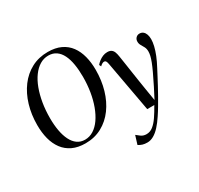

<svg xmlns="http://www.w3.org/2000/svg" viewBox="-200 -1000 1550 1494"><g transform="rotate(-30 575.5 -253.0)"><path d="M298 11.5Q230.5 11.5 182 -11.5Q133.5 -34.5 102.2 -76.5Q71 -118.5 56.2 -175Q41.5 -231.5 41.5 -299Q41.5 -394 66.2 -476.2Q91 -558.5 137.2 -620.5Q183.5 -682.5 249 -717.2Q314.5 -752 396 -752Q464 -752 512.5 -729Q561 -706 591.5 -664.5Q622 -623 636.5 -567Q651 -511 651 -445.5Q651 -350.5 626.8 -267.8Q602.5 -185 556.5 -122.2Q510.5 -59.5 445 -24Q379.5 11.5 298 11.5ZM308.5 -15Q349.5 -15 385 -37.5Q420.5 -60 448.5 -100.2Q476.5 -140.5 496.8 -195Q517 -249.5 527.5 -313.8Q538 -378 538 -447Q538 -509 529.5 -560Q521 -611 502.8 -648Q484.5 -685 455.5 -705.2Q426.5 -725.5 385.5 -725.5Q344.5 -725.5 309 -704Q273.5 -682.5 244.8 -643.2Q216 -604 196 -550.2Q176 -496.5 165.2 -432.2Q154.5 -368 154.5 -296.5Q154.5 -235 163.8 -183.8Q173 -132.5 192 -94.5Q211 -56.5 240 -35.8Q269 -15 308.5 -15ZM763 -430.5Q759.5 -450.5 754.2 -459Q749 -467.5 739 -467.5Q729.5 -467.5 720.2 -462Q711 -456.5 701 -447L692.5 -464Q704 -478 720.5 -490.8Q737 -503.5 756.2 -511.5Q775.5 -519.5 796.5 -519.5Q819.5 -519.5 832.8 -510Q846 -500.5 852.5 -483Q859 -465.5 862.5 -441.5Q868.5 -405.5 874.2 -365.2Q880 -325 886.5 -283Q893 -241 899.2 -199.5Q905.5 -158 912 -119L929.5 -12.5L977 -104.5Q1006.5 -163.5 1026 -205Q1045.5 -246.5 1056.8 -275.8Q1068 -305 1072.8 -326Q1077.5 -347 1077.5 -364Q1077.5 -388.5 1068.2 -405.8Q1059 -423 1050 -438Q1041 -453 1041 -472Q1041 -492.5 1054 -505.8Q1067 -519 1085.5 -519Q1105 -519 1118 -508.2Q1131 -497.5 1137.5 -478.8Q1144 -460 1144 -436Q1144 -409.5 1136 -375.5Q1128 -341.5 1112 -301.8Q1096 -262 1071.5 -216.5Q1057.5 -189.5 1040.8 -158Q1024 -126.5 1005.8 -92.2Q987.5 -58 967.8 -23.2Q948 11.5 928 45.5Q908 79.5 887 110.5Q859 153 831.2 183.5Q803.5 214 775 230.2Q746.5 246.5 717.5 246.5Q692.5 246.5 675 241Q657.5 235.5 639.5 224.5L663.5 147Q676 158 696 172.5Q716 187 744 187Q776 187 802.8 166Q829.5 145 855 107.8Q880.5 70.5 908.5 20.5H845Z"/></g></svg>

Font: Merriweather 144pt
Style: Italic
Weight: 400
Italic angle: -7.8°
Version: Version 2.101